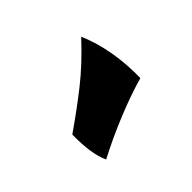

<svg xmlns="http://www.w3.org/2000/svg" viewBox="-49 -824 397 397"><g transform="rotate(45 150.0 -625.0)"><path d="M171 -534Q142 -576 112.5 -613.5Q83 -651 41 -690Q73 -704 111 -710.5Q149 -717 188 -716Q199 -677 217.5 -632Q236 -587 257 -547Q227 -533 171 -534Z"/></g></svg>

Font: Vollkorn ExtraBold
Style: Regular
Weight: 800
Designer: Friedrich Althausen
Foundry: Friedrich Althausen
Version: Version 5.000; ttfautohint (v1.8.3)